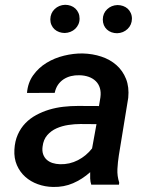

<svg xmlns="http://www.w3.org/2000/svg" viewBox="-20 -758 627 788"><path d="M354.5 0Q350.6 -12.7 350.1 -25.4Q349.6 -38.1 350.1 -51.3Q317.9 -22.5 280 -6.1Q242.2 10.3 198.2 9.3Q165 8.8 135.3 -2Q105.5 -12.7 83.5 -32.5Q61.5 -52.2 49.3 -80.3Q37.1 -108.4 39.1 -144Q41 -178.7 53 -205.6Q64.9 -232.4 84 -252.2Q103 -272 128.2 -285.6Q153.3 -299.3 181.6 -307.9Q210 -316.4 240 -319.8Q270 -323.2 299.8 -323.2L386.2 -322.8L392.1 -358.4Q395 -379.9 389.9 -396.7Q384.8 -413.6 373 -425Q361.3 -436.5 344.2 -442.6Q327.1 -448.7 306.2 -449.2Q287.6 -449.7 271 -445.6Q254.4 -441.4 240.7 -432.4Q227.1 -423.3 217.8 -409.7Q208.5 -396 204.6 -377L90.8 -376.5Q94.2 -418.5 116.2 -449.2Q138.2 -480 170.9 -500Q203.6 -520 242.7 -529.5Q281.7 -539.1 319.3 -538.6Q360.4 -537.6 396.2 -525.6Q432.1 -513.7 458 -490.7Q483.9 -467.8 497.3 -434.1Q510.7 -400.4 506.3 -356.4L467.8 -120.6Q463.4 -92.8 461.9 -64.5Q460.4 -36.1 469.2 -8.8L468.3 0ZM226.6 -84Q265.6 -83 299.8 -100.6Q334 -118.2 357.9 -148.9L376 -248.5L310.1 -249Q286.1 -249 260.3 -245.1Q234.4 -241.2 211.9 -231.2Q189.5 -221.2 173.8 -203.1Q158.2 -185.1 154.8 -156.7Q152.3 -138.7 157 -125.2Q161.6 -111.8 171.4 -102.8Q181.2 -93.8 195.3 -89.1Q209.5 -84.5 226.6 -84ZM186.5 -678.7Q187 -704.1 204.3 -720.7Q221.7 -737.3 247.1 -738.3Q259.3 -738.3 270.3 -734.4Q281.2 -730.5 289.3 -722.9Q297.4 -715.3 302 -704.8Q306.6 -694.3 306.6 -681.6Q306.6 -668.9 301.8 -658.2Q296.9 -647.5 288.6 -639.6Q280.3 -631.8 269.3 -627.4Q258.3 -623 246.1 -622.6Q233.9 -622.6 222.9 -626.5Q211.9 -630.4 203.9 -637.7Q195.8 -645 191.2 -655.5Q186.5 -666 186.5 -678.7ZM401.9 -678.2Q402.3 -703.6 419.7 -720Q437 -736.3 461.9 -737.3Q474.1 -737.3 485.1 -733.4Q496.1 -729.5 504.2 -722.2Q512.2 -714.8 516.8 -704.3Q521.5 -693.8 521.5 -681.2Q521 -655.8 503.7 -639.2Q486.3 -622.6 460.9 -621.6Q448.7 -621.6 437.7 -625.5Q426.8 -629.4 418.7 -637Q410.6 -644.5 406.2 -655Q401.9 -665.5 401.9 -678.2Z"/></svg>

Font: Roboto Mono Medium
Style: Italic
Weight: 500
Designer: Google
Version: Version 2.000985; 2015; ttfautohint (v1.3)